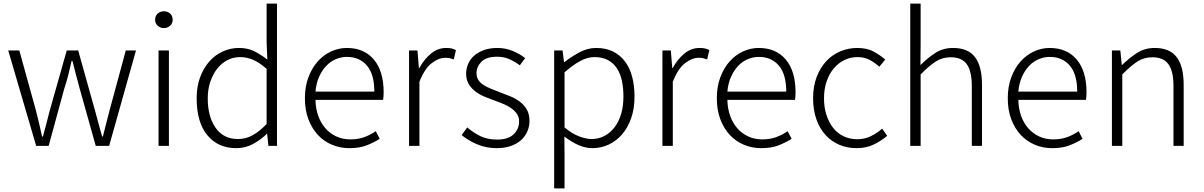

<svg xmlns="http://www.w3.org/2000/svg" viewBox="-20 -815 6727 1073"><path d="M26 -533H88L181 -197Q191 -159 199 -123.5Q207 -88 215 -52H220Q230 -88 239 -123.5Q248 -159 258 -197L353 -533H417L511 -197Q522 -159 531 -123.5Q540 -88 551 -52H555Q564 -88 573 -123.5Q582 -159 592 -197L683 -533H740L590 0H515L425 -321Q414 -359 405 -396Q396 -433 385 -474H380Q371 -433 361.5 -395.5Q352 -358 339 -319L252 0H182Z M866 -533H924V0H866ZM896 -658Q876 -658 861.5 -671Q847 -684 847 -704Q847 -727 861.5 -739.5Q876 -752 896 -752Q916 -752 930.5 -739.5Q945 -727 945 -704Q945 -684 930.5 -671Q916 -658 896 -658Z M1079 -266Q1079 -331 1098 -382.5Q1117 -434 1149.5 -471Q1182 -508 1225 -527.5Q1268 -547 1315 -547Q1362 -547 1397 -530.5Q1432 -514 1470 -485Q1471 -484 1472 -483.5Q1473 -483 1474 -482L1470 -578V-795H1528V0H1480L1473 -67H1471Q1439 -35 1395.5 -11Q1352 13 1300 13Q1199 13 1139 -59Q1079 -131 1079 -266ZM1141 -266Q1141 -163 1185 -100.5Q1229 -38 1310 -38Q1353 -38 1391.5 -59Q1430 -80 1470 -122V-430Q1429 -466 1394 -481Q1359 -496 1321 -496Q1283 -496 1250 -478.5Q1217 -461 1193 -430Q1169 -399 1155 -357Q1141 -315 1141 -266Z M1932 13Q1881 13 1835.5 -6Q1790 -25 1756.5 -61Q1723 -97 1703.5 -148.5Q1684 -200 1684 -266Q1684 -331 1703.5 -383Q1723 -435 1755.5 -471.5Q1788 -508 1830.5 -527.5Q1873 -547 1918 -547Q2015 -547 2069.5 -482Q2124 -417 2124 -299Q2124 -277 2121 -257H1743Q1744 -208 1758.5 -167.5Q1773 -127 1798.5 -98Q1824 -69 1859.5 -52.5Q1895 -36 1938 -36Q1981 -36 2015.5 -48.5Q2050 -61 2080 -82L2102 -39Q2070 -19 2030 -3Q1990 13 1932 13ZM2072 -303Q2072 -400 2030.5 -448.5Q1989 -497 1919 -497Q1886 -497 1856 -484Q1826 -471 1802.5 -446Q1779 -421 1763 -385Q1747 -349 1743 -303Z M2266 -533H2313L2321 -434H2323Q2351 -485 2389 -516Q2427 -547 2474 -547Q2490 -547 2502.5 -544.5Q2515 -542 2528 -535L2516 -483Q2502 -488 2492.5 -490Q2483 -492 2467 -492Q2432 -492 2392.5 -462Q2353 -432 2324 -358V0H2266Z M2756 13Q2697 13 2646.5 -8.5Q2596 -30 2560 -60L2591 -103Q2626 -73 2665 -54Q2704 -35 2759 -35Q2820 -35 2850.5 -64.5Q2881 -94 2881 -136Q2881 -160 2869.5 -177.5Q2858 -195 2839.5 -208.5Q2821 -222 2798 -232Q2775 -242 2752 -250Q2722 -261 2692 -273Q2662 -285 2638.5 -302.5Q2615 -320 2600 -344.5Q2585 -369 2585 -403Q2585 -432 2596.5 -458.5Q2608 -485 2630.5 -504.5Q2653 -524 2685.5 -535.5Q2718 -547 2760 -547Q2804 -547 2844.5 -530.5Q2885 -514 2915 -490L2885 -450Q2858 -470 2827.5 -484Q2797 -498 2758 -498Q2698 -498 2670.5 -470Q2643 -442 2643 -406Q2643 -384 2653.5 -368Q2664 -352 2681.5 -340.5Q2699 -329 2721.5 -320Q2744 -311 2767 -302Q2798 -290 2828.5 -278Q2859 -266 2883.5 -248Q2908 -230 2923.5 -204Q2939 -178 2939 -139Q2939 -108 2927 -80.5Q2915 -53 2892 -32Q2869 -11 2834.5 1Q2800 13 2756 13Z M3124 -533 3132 -468H3134Q3173 -498 3218 -522.5Q3263 -547 3312 -547Q3365 -547 3405 -527.5Q3445 -508 3472 -472.5Q3499 -437 3512.5 -387Q3526 -337 3526 -275Q3526 -207 3507 -153.5Q3488 -100 3455.5 -63Q3423 -26 3380.5 -6.5Q3338 13 3291 13Q3253 13 3214.5 -3.5Q3176 -20 3134 -52L3135 46V238H3077V-533ZM3135 -103Q3178 -67 3217.5 -52.5Q3257 -38 3286 -38Q3325 -38 3357.5 -55Q3390 -72 3414 -103Q3438 -134 3451 -177.5Q3464 -221 3464 -275Q3464 -323 3455.5 -363.5Q3447 -404 3427.5 -433.5Q3408 -463 3377 -479.5Q3346 -496 3301 -496Q3263 -496 3222.5 -474Q3182 -452 3135 -411Z M3682 -533H3729L3737 -434H3739Q3767 -485 3805 -516Q3843 -547 3890 -547Q3906 -547 3918.5 -544.5Q3931 -542 3944 -535L3932 -483Q3918 -488 3908.5 -490Q3899 -492 3883 -492Q3848 -492 3808.5 -462Q3769 -432 3740 -358V0H3682Z M4234 13Q4183 13 4137.5 -6Q4092 -25 4058.5 -61Q4025 -97 4005.5 -148.5Q3986 -200 3986 -266Q3986 -331 4005.5 -383Q4025 -435 4057.5 -471.5Q4090 -508 4132.5 -527.5Q4175 -547 4220 -547Q4317 -547 4371.5 -482Q4426 -417 4426 -299Q4426 -277 4423 -257H4045Q4046 -208 4060.5 -167.5Q4075 -127 4100.5 -98Q4126 -69 4161.5 -52.5Q4197 -36 4240 -36Q4283 -36 4317.5 -48.5Q4352 -61 4382 -82L4404 -39Q4372 -19 4332 -3Q4292 13 4234 13ZM4374 -303Q4374 -400 4332.5 -448.5Q4291 -497 4221 -497Q4188 -497 4158 -484Q4128 -471 4104.5 -446Q4081 -421 4065 -385Q4049 -349 4045 -303Z M4768 13Q4716 13 4671.5 -5.5Q4627 -24 4594 -60Q4561 -96 4542.5 -148Q4524 -200 4524 -266Q4524 -333 4544 -385Q4564 -437 4597.5 -473Q4631 -509 4676 -528Q4721 -547 4771 -547Q4825 -547 4862 -527Q4899 -507 4927 -482L4894 -442Q4869 -465 4839.5 -480.5Q4810 -496 4772 -496Q4732 -496 4698 -479Q4664 -462 4639 -432Q4614 -402 4599.5 -359.5Q4585 -317 4585 -266Q4585 -215 4598.5 -173Q4612 -131 4636 -100.5Q4660 -70 4694.5 -53.5Q4729 -37 4771 -37Q4813 -37 4848 -54.5Q4883 -72 4910 -96L4938 -56Q4903 -26 4861 -6.5Q4819 13 4768 13Z M5067 -795H5125V-567L5124 -451Q5166 -493 5208.5 -520Q5251 -547 5306 -547Q5390 -547 5429 -495.5Q5468 -444 5468 -341V0H5411V-333Q5411 -417 5383 -456Q5355 -495 5293 -495Q5246 -495 5209 -471Q5172 -447 5125 -399V0H5067Z M5860 13Q5809 13 5763.5 -6Q5718 -25 5684.5 -61Q5651 -97 5631.5 -148.5Q5612 -200 5612 -266Q5612 -331 5631.5 -383Q5651 -435 5683.5 -471.5Q5716 -508 5758.5 -527.5Q5801 -547 5846 -547Q5943 -547 5997.5 -482Q6052 -417 6052 -299Q6052 -277 6049 -257H5671Q5672 -208 5686.5 -167.5Q5701 -127 5726.5 -98Q5752 -69 5787.5 -52.5Q5823 -36 5866 -36Q5909 -36 5943.5 -48.5Q5978 -61 6008 -82L6030 -39Q5998 -19 5958 -3Q5918 13 5860 13ZM6000 -303Q6000 -400 5958.5 -448.5Q5917 -497 5847 -497Q5814 -497 5784 -484Q5754 -471 5730.5 -446Q5707 -421 5691 -385Q5675 -349 5671 -303Z M6241 -533 6249 -452H6251Q6292 -492 6335 -519.5Q6378 -547 6433 -547Q6517 -547 6556 -495.5Q6595 -444 6595 -341V0H6538V-333Q6538 -417 6510 -456Q6482 -495 6420 -495Q6373 -495 6336 -471Q6299 -447 6252 -399V0H6194V-533Z"/></svg>

Font: Kinto Sans Light
Style: Regular
Weight: 300
Designer: Authors: Ryoko NISHIZUKA  (kana & ideographs); Paul D. Hunt (Latin, Greek & Cyrillic); Wenlong ZHANG  (bopomofo); Sandol
Foundry: Adobe Systems Incorporated, ookami Inc.
Version: Version 0.001